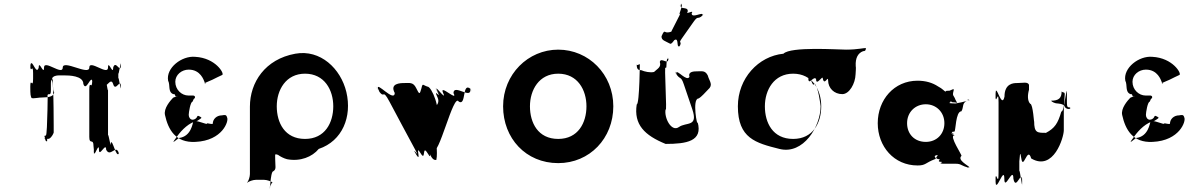

<svg xmlns="http://www.w3.org/2000/svg" viewBox="-20 -1045 7683 1230"><path d="M392 -562C420 -562 514 -561 514 -507C532 -453 563 -569 572 -524C572 -470 570 -580 570 -526C570 -462 552 -540 552 -469V-168C552 -114 579 -163 579 -109C583 -46 584 -135 580 -75C580 -21 582 -127 582 -73C582 -25 614 -141 614 -86C614 -32 660 -140 660 -86C687 -32 725 -127 741 -62C741 -8 742 -119 742 -65C726 -23 700 -159 690 -130C690 -76 672 -222 672 -168V-473C672 -435 656 -570 656 -523C656 -469 654 -576 654 -522C654 -459 689 -560 705 -506C721 -452 754 -552 754 -489C754 -435 755 -544 755 -490C755 -443 738 -577 738 -539V-579C738 -541 755 -675 755 -628C755 -574 754 -683 754 -629C754 -566 721 -666 705 -612C705 -558 672 -666 672 -612C672 -558 552 -666 552 -612C552 -558 382 -666 382 -612C382 -558 262 -666 262 -612C262 -558 228 -666 228 -612C212 -558 185 -675 176 -630C176 -576 174 -682 174 -628C174 -564 192 -646 192 -576V-541C192 -471 174 -554 174 -490C174 -436 176 -431 182 -417C197 -412 224 -421 260 -421C296 -421 324 -429 327 -452C321 -466 319 -471 319 -525C310 -569 303 -542 314 -526C325 -526 324 -179 324 -196C324 -195 314 -166 294 -156H265C274 -166 255 -176 272 -176C286 -175 283 -165 292 -156C280 -156 282 -158 282 -141C273 -133 262 -160 274 -178C285 -178 286 -522 286 -454C286 -403 278 -432 288 -441C308 -441 306 -441 306 -509C306 -569 346 -562 392 -562Z M1289 -523C1298 -503 1287 -506 1295 -510C1310 -518 1279 -507 1294 -514C1317 -525 1314 -522 1340 -534C1355 -542 1389 -558 1404 -565C1419 -573 1362 -674 1230 -681C1145 -689 1042 -610 1057 -528C1072 -500 1054 -456 1090 -442C1110 -444 1094 -423 1115 -429C1130 -437 1099 -419 1114 -426C1123 -434 1089 -419 1089 -419C1072 -401 1027 -351 1037 -308C1057 -216 1104 -129 1232 -136C1406 -144 1447 -270 1435 -292C1430 -312 1420 -309 1402 -306C1368 -306 1343 -282 1343 -252C1335 -248 1312 -256 1306 -255C1314 -239 1229 -284 1218 -265C1214 -258 1206 -170 1126 -161C1082 -127 1081 -125 1115 -172C1146 -215 1192 -260 1244 -271C1272 -289 1277 -290 1261 -298C1245 -306 1247 -305 1240 -292C1236 -286 1226 -278 1213 -278C1199 -279 1189 -293 1189 -309C1189 -324 1200 -394 1214 -394C1216 -401 1221 -412 1225 -415C1227 -415 1229 -412 1229 -425C1226 -435 1215 -433 1204 -433H1187C1144 -433 1103 -470 1103 -521C1103 -566 1144 -599 1189 -599C1265 -599 1285 -531 1289 -523Z M1753 -364C1753 -468 1811 -573 1934 -573C2059 -573 2115 -468 2115 -364C2115 -259 2062 -155 1934 -155C1804 -155 1753 -259 1753 -364ZM1581 -362V70C1581 88 1572 115 1563 125V126C1573 117 1601 107 1619 107H1672C1690 107 1719 117 1729 126V125C1720 115 1709 164 1709 146C1709 220 1710 52 1731 52C1752 39 1743 21 1743 -24C1743 -62 1739 -59 1761 -53C1774 -43 1799 -30 1819 -25C1904 -9 1980 -40 2022 -91C2174 -142 2236 -298 2199 -455C2163 -606 2032 -730 1872 -701C1678 -666 1581 -517 1581 -362Z M2570 -513C2544 -513 2475 -511 2509 -449C2506 -387 2390 -526 2401 -478C2434 -416 2359 -534 2398 -475C2449 -396 2425 -488 2475 -394C2508 -332 2607 -146 2641 -84C2678 -15 2612 -121 2644 -55C2675 8 2613 -116 2647 -54C2683 4 2636 -128 2674 -64C2710 -4 2682 -124 2719 -64C2757 0 2710 -121 2746 -54C2779 8 2715 -117 2749 -55C2779 3 2718 -142 2752 -84C2788 -24 2885 -456 2919 -394C2969 -363 2938 -524 2995 -475C3028 -413 2959 -540 2993 -478C3004 -401 2887 -511 2885 -449C2918 -387 2790 -513 2819 -449C2846 -389 2753 -519 2781 -464C2814 -402 2745 -524 2779 -462C2817 -393 2749 -493 2783 -421C2812 -357 2711 -349 2745 -287C2760 -160 2679 -193 2722 -84C2748 -19 2761 -20 2775 -20C2787 -70 2767 -158 2774 -282C2807 -344 2745 -490 2719 -490C2690 -498 2688 -517 2680 -480C2668 -437 2667 -439 2646 -481C2627 -520 2604 -513 2570 -513Z M3203 -364C3203 -159 3349 0 3556 0C3758 0 3909 -159 3909 -364C3909 -569 3751 -727 3556 -727C3363 -727 3203 -569 3203 -364ZM3375 -364C3375 -468 3433 -573 3556 -573C3681 -573 3737 -468 3737 -364C3737 -259 3684 -155 3556 -155C3426 -155 3375 -259 3375 -364Z M4267 -768C4277 -762 4280 -761 4300 -788C4332 -808 4311 -734 4333 -750C4353 -777 4315 -723 4335 -750C4352 -788 4321 -760 4349 -800C4369 -827 4403 -878 4423 -905C4455 -950 4446 -915 4481 -946C4501 -973 4461 -922 4481 -949C4485 -973 4410 -923 4411 -960C4431 -987 4366 -945 4386 -972C4389 -1008 4328 -977 4343 -1017C4363 -1044 4320 -989 4340 -1016C4365 -1030 4323 -944 4335 -955C4355 -982 4261 -812 4281 -839C4295 -852 4275 -834 4248 -838C4232 -846 4232 -843 4218 -813C4216 -786 4243 -782 4267 -768ZM4445 -588C4426 -588 4386 -587 4397 -553C4380 -519 4318 -601 4312 -579C4323 -545 4298 -610 4309 -576C4337 -529 4341 -564 4361 -504C4372 -470 4404 -379 4415 -345C4454 -229 4377 -265 4329 -231C4282 -197 4233 -290 4244 -345C4255 -311 4233 -645 4244 -611C4255 -595 4243 -690 4264 -666C4275 -632 4250 -702 4261 -668C4263 -625 4213 -682 4207 -648C4218 -614 4190 -604 4170 -584C4146 -578 4109 -586 4089 -595C4069 -595 4059 -601 4059 -631C4069 -621 4079 -645 4079 -627C4079 -676 4078 -376 4059 -376C4039 -246 4110 -178 4244 -123C4378 -123 4484 -140 4449 -263C4449 -219 4411 -414 4455 -414C4475 -425 4497 -452 4515 -470C4552 -502 4525 -522 4514 -562C4497 -595 4477 -588 4445 -588Z M4880 -364C4880 -468 4938 -573 5061 -573C5185 -573 5241 -468 5241 -364C5241 -259 5189 -155 5061 -155C4930 -155 4880 -259 4880 -364ZM4999 -701C4838 -685 4707 -543 4707 -364C4707 -159 4821 -129 4973 -91C5127 -52 5237 -236 5237 -364C5237 -368 5222 -495 5196 -511C5188 -474 5169 -570 5159 -550C5159 -499 5158 -573 5158 -547C5158 -489 5192 -563 5208 -539C5208 -488 5251 -568 5251 -542C5261 -492 5285 -563 5285 -531C5285 -480 5324 -442 5376 -442C5421 -442 5459 -509 5461 -569C5461 -580 5465 -612 5462 -622C5459 -674 5477 -705 5509 -717C5525 -718 5524 -721 5528 -736C5517 -740 5479 -727 5400 -727C5346 -727 5045 -748 4999 -701Z M5603 -256C5603 -106 5708 15 5858 15C5912 15 5905 -1 5971 -26C5987 -32 5947 -45 5985 -52C5994 -45 5955 -31 5999 -24C6008 -24 5975 -8 6013 -8C6025 -5 5984 1 6021 4H6103C6140 4 6134 17 6189 30C6198 30 6153 27 6191 27C6183 15 6111 -19 6139 -46C6148 -46 6056 -178 6094 -178C6102 -180 6051 -192 6087 -192C6096 -192 6049 -188 6087 -188C6097 -188 6056 -200 6094 -202C6103 -202 6101 -332 6139 -332C6157 -359 6136 -392 6191 -404C6200 -404 6151 -407 6189 -407C6181 -394 6094 -382 6103 -382C6103 -382 6055 -383 6062 -386C6078 -395 6066 -402 6071 -398C6077 -391 6075 -389 6097 -389C6120 -387 6114 -378 6101 -406C6090 -437 6080 -428 6088 -460C6095 -484 6083 -471 6063 -464C6041 -464 6043 -464 6037 -458C6030 -460 6018 -477 5990 -491C5954 -515 5910 -528 5858 -528C5708 -528 5603 -406 5603 -256ZM5791 -256C5791 -327 5844 -377 5911 -377C5977 -377 6030 -327 6030 -256C6030 -186 5980 -136 5911 -136C5839 -136 5791 -186 5791 -256Z M6495 -513C6473 -513 6415 -511 6415 -426C6397 -341 6359 -522 6359 -445C6359 -360 6357 -529 6357 -444C6357 -348 6377 -491 6377 -388V63C6377 166 6357 22 6357 118C6357 203 6359 35 6359 120C6359 197 6414 13 6414 100C6414 185 6472 15 6472 100C6489 185 6527 26 6527 120C6527 205 6529 33 6529 118C6529 195 6510 -4 6510 63V-41C6513 47 6510 -119 6522 -34C6535 55 6562 -115 6586 -30C6730 55 6795 -166 6795 -210V-388C6795 -321 6815 -520 6815 -444C6815 -359 6812 -357 6834 -357C6846 -348 6818 -338 6801 -360C6801 -382 6743 -383 6755 -382C6741 -382 6718 -391 6714 -400C6762 -400 6781 -416 6781 -459C6791 -449 6801 -458 6801 -440C6801 -475 6801 -330 6779 -330C6757 -254 6737 -224 6681 -194C6625 -194 6605 -193 6605 -269C6605 -244 6598 -380 6580 -380C6562 -398 6562 -435 6572 -470V-502C6563 -523 6534 -513 6495 -513Z M7421 -523C7430 -503 7419 -506 7427 -510C7442 -518 7411 -507 7426 -514C7449 -525 7446 -522 7472 -534C7487 -542 7521 -558 7536 -565C7551 -573 7494 -674 7362 -681C7277 -689 7174 -610 7189 -528C7204 -500 7186 -456 7222 -442C7242 -444 7226 -423 7247 -429C7262 -437 7231 -419 7246 -426C7255 -434 7221 -419 7221 -419C7204 -401 7159 -351 7169 -308C7189 -216 7236 -129 7364 -136C7538 -144 7579 -270 7567 -292C7562 -312 7552 -309 7534 -306C7500 -306 7475 -282 7475 -252C7467 -248 7444 -256 7438 -255C7446 -239 7361 -284 7350 -265C7346 -258 7338 -170 7258 -161C7214 -127 7213 -125 7247 -172C7278 -215 7324 -260 7376 -271C7404 -289 7409 -290 7393 -298C7377 -306 7379 -305 7372 -292C7368 -286 7358 -278 7345 -278C7331 -279 7321 -293 7321 -309C7321 -324 7332 -394 7346 -394C7348 -401 7353 -412 7357 -415C7359 -415 7361 -412 7361 -425C7358 -435 7347 -433 7336 -433H7319C7276 -433 7235 -470 7235 -521C7235 -566 7276 -599 7321 -599C7397 -599 7417 -531 7421 -523Z"/></svg>

Font: Hussar Przerywany
Style: Regular
Weight: 400
Foundry: Cannot Into Space Fonts
Version: Version 0.982